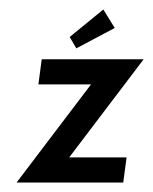

<svg xmlns="http://www.w3.org/2000/svg" viewBox="-20 -385 323 405"><path d="M283 -260H68L61 -207H172L15 0H240L247 -53H126ZM127 -307 141 -283 222 -326 198 -365Z"/></svg>

Font: Hussar Tani
Style: DwaKurs
Weight: 700
Foundry: Cannot Into Space Fonts
Version: Version 0.92